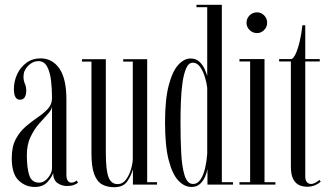

<svg xmlns="http://www.w3.org/2000/svg" viewBox="-20 -770 1376 801"><path d="M125.5 10Q86.5 10 57.8 -17.2Q29 -44.5 29 -110.5Q29 -158.5 46 -190Q63 -221.5 88 -242.8Q113 -264 138 -281Q163 -298 180 -316.2Q197 -334.5 197 -361Q197 -400 192.8 -435.2Q188.5 -470.5 176.2 -492.8Q164 -515 140.5 -515Q116.5 -515 97.2 -495.5Q78 -476 78 -451Q78 -433.5 83.8 -420.8Q89.5 -408 89.5 -392Q89.5 -375.5 83.5 -364.8Q77.5 -354 63 -354Q38 -354 38 -398.5Q38 -431.5 51.8 -460.8Q65.5 -490 90.5 -508.2Q115.5 -526.5 149 -526.5Q198.5 -526.5 227.8 -484Q257 -441.5 257 -355.5V-42Q257 -23 263.2 -15.5Q269.5 -8 277.5 -8Q284 -8 290.5 -11Q297 -14 300 -17L305.5 -8Q300.5 -3 288.2 1.5Q276 6 259.5 6Q238 6 220.2 -6Q202.5 -18 201.5 -48.5Q197 -31.5 178 -10.8Q159 10 125.5 10ZM143 -8Q164 -8 180.5 -28.2Q197 -48.5 197 -68.5V-326.5Q196 -312 180 -295Q164 -278 143.5 -254.5Q123 -231 107.5 -199Q92 -167 92 -122.5Q92 -69 102.2 -38.5Q112.5 -8 143 -8Z M456 11Q427.5 11 406.2 -0.5Q385 -12 373.2 -42.8Q361.5 -73.5 361.5 -131.5V-513H322V-523H421.5V-133.5Q421.5 -61 432.5 -31.5Q443.5 -2 470.5 -2Q492 -2 506 -21.2Q520 -40.5 527 -65.5Q534 -90.5 534 -108.5V-513H494V-523H594V-10H635V0H534.5V-64Q527 -36.5 510.5 -12.8Q494 11 456 11Z M778.5 10Q749.5 10 724.2 -16.5Q699 -43 683.8 -102Q668.5 -161 668.5 -259Q668.5 -355.5 684 -414.2Q699.5 -473 723.8 -499.5Q748 -526 775 -526Q798 -526 812.2 -512.2Q826.5 -498.5 834 -481.2Q841.5 -464 844.5 -453V-740H799.5V-750H905.5V-10H952V0H845.5V-65Q843.5 -52 836.2 -34.2Q829 -16.5 815 -3.2Q801 10 778.5 10ZM785.5 -2.5Q804.5 -2.5 817 -21.8Q829.5 -41 836 -70Q842.5 -99 844.5 -128.5V-404Q842 -425.5 834.5 -449.8Q827 -474 814.5 -491.2Q802 -508.5 784.5 -508.5Q767 -508.5 756.8 -485.2Q746.5 -462 741.2 -424Q736 -386 734.5 -342Q733 -298 733 -257Q733 -189.5 736 -131.5Q739 -73.5 750.2 -38Q761.5 -2.5 785.5 -2.5Z M1052.5 -632Q1034 -632 1021.2 -644.8Q1008.5 -657.5 1008.5 -675Q1008.5 -693 1021.2 -705.8Q1034 -718.5 1052.5 -718.5Q1069.5 -718.5 1082 -705.8Q1094.5 -693 1094.5 -675Q1094.5 -657.5 1082 -644.8Q1069.5 -632 1052.5 -632ZM979 0V-10H1023.5V-513.5H979V-523.5H1083.5V-10H1129V0Z M1261.5 9Q1245 9 1229.5 2.8Q1214 -3.5 1203.8 -21.8Q1193.5 -40 1193.5 -76V-513.5H1144.5V-523.5H1193.5Q1203 -523.5 1212.8 -544Q1222.5 -564.5 1230.2 -596.8Q1238 -629 1241.5 -664.5H1253.5V-523.5H1314V-513.5H1253.5V-34Q1253.5 -17 1260.8 -9.8Q1268 -2.5 1276.5 -2.5Q1287 -2.5 1297.8 -9Q1308.5 -15.5 1312.5 -19.5L1318 -12.5Q1309 -3.5 1294.5 2.8Q1280 9 1261.5 9Z"/></svg>

Font: Imbue 100pt Light
Style: Regular
Weight: 300
Designer: Tyler Finck
Foundry: Etcetera Type Company
Version: Version 1.102; ttfautohint (v1.8.3)